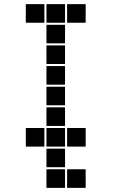

<svg xmlns="http://www.w3.org/2000/svg" viewBox="-20 -715 640 930"><path d="M307 -695H393Q395 -695 395 -693V-607Q395 -605 393 -605H307Q305 -605 305 -607V-693Q305 -695 307 -695ZM207 -695H293Q295 -695 295 -693V-607Q295 -605 293 -605H207Q205 -605 205 -607V-693Q205 -695 207 -695ZM107 -695H193Q195 -695 195 -693V-607Q195 -605 193 -605H107Q105 -605 105 -607V-693Q105 -695 107 -695ZM207 -595H293Q295 -595 295 -593V-507Q295 -505 293 -505H207Q205 -505 205 -507V-593Q205 -595 207 -595ZM207 -495H293Q295 -495 295 -493V-407Q295 -405 293 -405H207Q205 -405 205 -407V-493Q205 -495 207 -495ZM207 -395H293Q295 -395 295 -393V-307Q295 -305 293 -305H207Q205 -305 205 -307V-393Q205 -395 207 -395ZM207 -295H293Q295 -295 295 -293V-207Q295 -205 293 -205H207Q205 -205 205 -207V-293Q205 -295 207 -295ZM207 -195H293Q295 -195 295 -193V-107Q295 -105 293 -105H207Q205 -105 205 -107V-193Q205 -195 207 -195ZM307 -95H393Q395 -95 395 -93V-7Q395 -5 393 -5H307Q305 -5 305 -7V-93Q305 -95 307 -95ZM207 -95H293Q295 -95 295 -93V-7Q295 -5 293 -5H207Q205 -5 205 -7V-93Q205 -95 207 -95ZM107 -95H193Q195 -95 195 -93V-7Q195 -5 193 -5H107Q105 -5 105 -7V-93Q105 -95 107 -95ZM207 5H293Q295 5 295 7V93Q295 95 293 95H207Q205 95 205 93V7Q205 5 207 5ZM307 105H393Q395 105 395 107V193Q395 195 393 195H307Q305 195 305 193V107Q305 105 307 105ZM207 105H293Q295 105 295 107V193Q295 195 293 195H207Q205 195 205 193V107Q205 105 207 105Z"/></svg>

Font: Pixel Panel Black
Style: Regular
Weight: 900
Monospace: yes
Designer: Óliver Lalan
Foundry: Óliver Lalan
Version: Version 1.000; ttfautohint (v1.8.4.7-5d5b-dirty);gftools[0.9